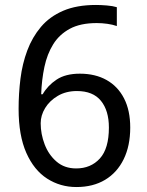

<svg xmlns="http://www.w3.org/2000/svg" viewBox="-20 -744 591 774"><path d="M288 10Q223 10 170 -24Q117 -58 86 -128Q55 -198 55 -305Q55 -367 62.5 -427Q70 -487 90 -540.5Q110 -594 145 -635.5Q180 -677 234.5 -700.5Q289 -724 367 -724Q386 -724 410.5 -722Q435 -720 451 -715V-639Q434 -645 412.5 -648Q391 -651 370 -651Q304 -651 261.5 -628Q219 -605 194.5 -565.5Q170 -526 159 -474Q148 -422 146 -364H152Q172 -399 208 -423Q244 -447 302 -447Q364 -447 409.5 -421.5Q455 -396 480 -347.5Q505 -299 505 -230Q505 -156 478.5 -102Q452 -48 403.5 -19Q355 10 288 10ZM287 -65Q346 -65 382.5 -105Q419 -145 419 -230Q419 -298 387 -337.5Q355 -377 290 -377Q246 -377 213 -357.5Q180 -338 162 -308.5Q144 -279 144 -247Q144 -204 160 -162Q176 -120 208 -92.5Q240 -65 287 -65Z"/></svg>

Font: lhindi25
Style: Book
Weight: 400
Designer: Jelle Bosma - Monotype Design Team
Foundry: Monotype Imaging Inc.
Version: Version 2.003